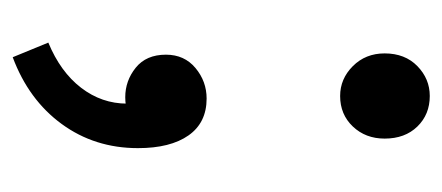

<svg xmlns="http://www.w3.org/2000/svg" viewBox="-217 -303 696 302"><g transform="rotate(90 131.0 -152.0)"><path d="M131 -339Q104 -339 84 -359Q64 -379 64 -409Q64 -441 84 -460.5Q104 -480 131 -480Q160 -480 179 -460.5Q198 -441 198 -409Q198 -379 179 -359Q160 -339 131 -339ZM70 176 47 120Q93 101 118 68.5Q143 36 143 -4L136 -84L178 -18Q169 -9 157.5 -5Q146 -1 133 -1Q107 -1 86.5 -17.5Q66 -34 66 -65Q66 -94 87 -111.5Q108 -129 135 -129Q173 -129 193 -100.5Q213 -72 213 -21Q213 47 175 99Q137 151 70 176Z"/></g></svg>

Font: UmiuVSE Medium
Style: Regular
Weight: 500
Designer: Paul D. Hunt
Foundry: Adobe
Version: Version 3.046;September 5, 2023;FontCreator 14.0.0.2901 64-b